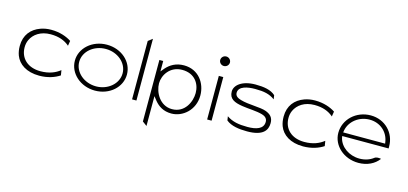

<svg xmlns="http://www.w3.org/2000/svg" viewBox="-68 -1130 3810 1791"><g transform="rotate(15 1837.0 -234.5)"><path d="M54 -241C54 -208 59 -178 69 -151C98 -74 177 -19 300 -19C383 -19 449 -43 496 -74L488 -123C443 -87 384 -62 300 -62C177 -62 101 -135 101 -241C101 -266 106 -290 116 -312C144 -373 209 -420 306 -420C386 -420 442 -397 484 -362L488 -358L496 -407C451 -437 384 -462 300 -462C262 -462 229 -456 198 -445C112 -414 54 -347 54 -241Z M586 -241C586 -119 697 -19 838 -19C979 -19 1089 -118 1089 -241C1089 -364 979 -462 838 -462C697 -462 586 -363 586 -241ZM628 -241C628 -342 723 -421 838 -421C953 -421 1047 -341 1047 -241C1047 -141 953 -60 838 -60C723 -60 628 -140 628 -241Z M1195 -30H1237V-626L1195 -594Z M1346 143 1389 175V-113L1418 -76C1455 -31 1505 3 1582 3C1691 3 1801 -88 1801 -229C1801 -348 1723 -462 1582 -462C1504 -462 1450 -428 1412 -385L1383 -350V-451H1346ZM1399 -240C1399 -319 1459 -417 1577 -417C1698 -417 1753 -330 1753 -240C1753 -157 1702 -38 1577 -38C1459 -38 1399 -155 1399 -240Z M1894 -598C1894 -573 1915 -552 1941 -552C1967 -552 1988 -573 1988 -598C1988 -623 1967 -644 1941 -644C1915 -644 1894 -623 1894 -598ZM1920 -30H1963V-451H1920Z M2074 -342C2074 -271 2126 -248 2205 -236C2265 -226 2345 -226 2402 -209C2425 -202 2454 -187 2454 -150C2454 -80 2383 -60 2301 -60C2215 -60 2155 -71 2099 -109L2105 -70C2153 -30 2228 -19 2308 -19C2462 -19 2501 -81 2501 -150C2501 -206 2471 -231 2428 -248C2370 -270 2257 -263 2178 -287C2154 -294 2121 -307 2121 -342C2121 -406 2208 -421 2280 -421C2366 -421 2419 -410 2471 -372L2465 -411C2421 -451 2353 -462 2273 -462C2141 -462 2074 -402 2074 -342Z M2602 -241C2602 -208 2607 -178 2617 -151C2646 -74 2725 -19 2848 -19C2931 -19 2997 -43 3044 -74L3036 -123C2991 -87 2932 -62 2848 -62C2725 -62 2649 -135 2649 -241C2649 -266 2654 -290 2664 -312C2692 -373 2757 -420 2854 -420C2934 -420 2990 -397 3032 -362L3036 -358L3044 -407C2999 -437 2932 -462 2848 -462C2810 -462 2777 -456 2746 -445C2660 -414 2602 -347 2602 -241Z M3134 -227C3134 -104 3245 -4 3386 -4C3471 -4 3541 -39 3582 -95C3563 -99 3535 -101 3518 -87C3484 -61 3438 -45 3386 -45C3286 -45 3200 -106 3180 -189L3177 -207H3625V-227C3625 -357 3524 -462 3386 -462C3245 -462 3134 -357 3134 -227ZM3177 -242 3180 -262C3198 -354 3285 -421 3386 -421C3487 -421 3564 -353 3579 -261L3582 -242Z"/></g></svg>

Font: Charger Sport
Style: HLExt
Weight: 100
Designer: Jasper
Foundry: Cannot Into Space Fonts
Version: Version 1.1